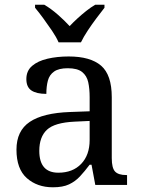

<svg xmlns="http://www.w3.org/2000/svg" viewBox="-20 -786 603 816"><path d="M205 10Q138 10 94 -29Q50 -68 50 -150Q50 -230 106.5 -268Q163 -306 278 -310L361 -313V-373Q361 -409 355 -436.5Q349 -464 329 -480Q309 -496 268 -496Q230 -496 210 -482Q190 -468 183.5 -443.5Q177 -419 177 -387Q135 -387 113.5 -401.5Q92 -416 92 -450Q92 -485 116.5 -506Q141 -527 182 -536.5Q223 -546 272 -546Q364 -546 409.5 -507Q455 -468 455 -373V-114Q455 -72 469 -57Q483 -42 517 -42H520V0H385L369 -86H361Q340 -58 320 -36.5Q300 -15 273.5 -2.5Q247 10 205 10ZM228 -52Q289 -52 325 -89.5Q361 -127 361 -191V-272L297 -269Q212 -265 179.5 -234.5Q147 -204 147 -145Q147 -52 228 -52ZM229 -606Q219 -629 201 -655.5Q183 -682 164 -708Q145 -734 129 -753V-766H168Q197 -749 225.5 -724Q254 -699 276 -675Q291 -691 309 -707.5Q327 -724 346.5 -739.5Q366 -755 385 -766H424V-753Q409 -734 389.5 -708Q370 -682 352.5 -655.5Q335 -629 324 -606Z"/></svg>

Font: Noto Serif Toto
Style: Regular
Weight: 400
Designer: Monotype Design Team
Foundry: Monotype Imaging Inc.
Version: Version 2.001